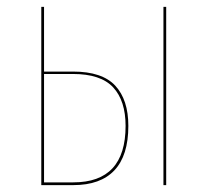

<svg xmlns="http://www.w3.org/2000/svg" viewBox="-20 -538 603 558"><path d="M353 -172Q353 -86 312.5 -43Q272 0 193 0H100V-518H108V-330H192Q277 -330 315 -289Q353 -248 353 -172ZM463 -518V0H455V-518ZM345 -172Q345 -245 309 -284Q273 -323 192 -323H108V-8H193Q345 -8 345 -172Z"/></svg>

Font: Fira Sans Compressed Eight
Style: Regular
Weight: 100
Width: 1
Designer: bBox Type GmbH & Carrois Corporate GbR & Edenspiekermann AG
Foundry: bBox Type GmbH & Carrois Corporate GbR & Edenspiekermann AG
Version: Version 4.301